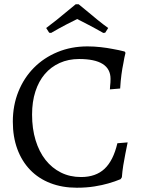

<svg xmlns="http://www.w3.org/2000/svg" viewBox="-20 -866 669 898"><path d="M339 12Q271 12 215.5 -9.5Q160 -31 121 -71.5Q82 -112 61 -169Q40 -226 40 -297Q40 -373 66 -437.5Q92 -502 138.5 -549Q185 -596 249 -622.5Q313 -649 389 -649Q420 -649 451 -645.5Q482 -642 507 -637Q536 -632 563 -625L567 -619Q561 -596 557 -570Q552 -547 548 -517Q544 -487 542 -452L494 -448Q494 -455 495 -464Q496 -471 496.5 -480Q497 -489 497 -497Q497 -590 350 -590Q300 -590 259 -571.5Q218 -553 189.5 -519.5Q161 -486 145.5 -438Q130 -390 130 -330Q130 -264 146.5 -210Q163 -156 193 -118Q223 -80 265 -59Q307 -38 359 -38Q428 -38 469 -76.5Q510 -115 529 -196L577 -200Q571 -173 566 -145Q561 -121 556.5 -92.5Q552 -64 550 -37L544 -28Q518 -17 486 -8Q459 0 421.5 6Q384 12 339 12ZM196 -735Q220 -753 244.5 -772.5Q269 -792 289 -809Q312 -828 334 -846H348Q370 -828 393 -809Q413 -792 437 -772.5Q461 -753 486 -735L472 -713L463 -712Q428 -732 394.5 -749.5Q361 -767 341 -777Q320 -767 287.5 -750Q255 -733 219 -712L210 -713Z"/></svg>

Font: Alegreya
Style: Regular
Weight: 400
Designer: Juan Pablo del Peral
Foundry: Juan Pablo del Peral
Version: Version 1.003